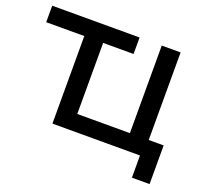

<svg xmlns="http://www.w3.org/2000/svg" viewBox="-112 -668 996 919"><g transform="rotate(20 385.5 -208.5)"><path d="M659 -530V-84H735V113H645V0H199V-446H5V-530H450V-446H295V-84H563V-530Z"/></g></svg>

Font: false
Style: Regular
Weight: 500
Designer: Julieta Ulanovsky
Foundry: Julieta Ulanovsky
Version: Version 7.222;hotconv 1.0.109;makeotfexe 2.5.65596